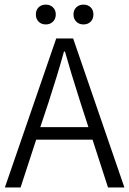

<svg xmlns="http://www.w3.org/2000/svg" viewBox="-20 -827 570 847"><path d="M139.6 -210.9 70.8 0H1.5L228 -657.2H302.7L528.8 0H456.5L388.2 -210.9ZM334.5 -376Q289.6 -516.6 266.6 -599.6H262.2Q234.4 -499 194.3 -376L157.7 -266.1H370.1ZM182.1 -806.6Q201.2 -806.6 213.6 -794.7Q226.1 -782.7 226.1 -763.2Q226.1 -743.7 213.6 -731.4Q201.2 -719.2 182.1 -719.2Q162.6 -719.2 150.4 -731.4Q138.2 -743.7 138.2 -763.2Q138.2 -782.7 150.4 -794.7Q162.6 -806.6 182.1 -806.6ZM348.1 -806.6Q367.7 -806.6 379.9 -794.7Q392.1 -782.7 392.1 -763.2Q392.1 -743.7 379.9 -731.4Q367.7 -719.2 348.1 -719.2Q329.1 -719.2 316.7 -731.4Q304.2 -743.7 304.2 -763.2Q304.2 -782.7 316.7 -794.7Q329.1 -806.6 348.1 -806.6Z"/></svg>

Font: Varta
Style: Light
Weight: 300
Designer: Joana Correia, Viktoriya Grabowska, Eben Sorkin
Foundry: Sorkin Type
Version: Version 1.002; ttfautohint (v1.3) -l 8 -r 24 -G 200 -x 12 -H